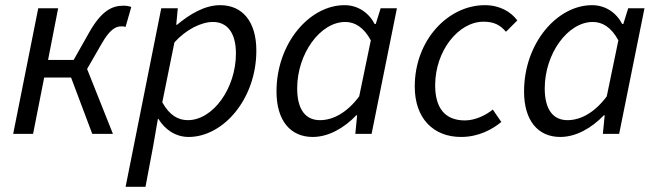

<svg xmlns="http://www.w3.org/2000/svg" viewBox="-20 -518 2546 743"><path d="M31 0H108L151 -218H255L337 0H417L317 -251L374 -350C405 -404 428 -416 449 -416C456 -416 460 -416 466 -414L488 -491C480 -494 470 -496 458 -496C413 -496 373 -476 326 -394L265 -286H166L205 -486H128Z M466 205H543L573 46L591 -58H593C618 -17 659 12 710 12C844 12 972 -135 972 -322C972 -435 918 -498 832 -498C772 -498 714 -463 665 -422H662L668 -486H604ZM707 -53C669 -53 636 -72 608 -122L655 -354C700 -404 759 -433 804 -433C858 -433 893 -393 893 -311C893 -176 804 -53 707 -53Z M1190 12C1251 12 1311 -22 1359 -72H1362L1355 0H1418L1516 -486H1453L1434 -425H1430C1407 -469 1365 -498 1313 -498C1178 -498 1050 -351 1050 -164C1050 -50 1105 12 1190 12ZM1218 -53C1164 -53 1130 -92 1130 -176C1130 -310 1219 -433 1316 -433C1353 -433 1387 -413 1415 -362L1370 -145C1323 -82 1269 -53 1218 -53Z M1764 12C1833 12 1886 -18 1920 -46L1887 -94C1860 -72 1819 -52 1779 -52C1702 -52 1664 -100 1664 -188C1664 -321 1754 -434 1851 -434C1891 -434 1915 -422 1938 -395L1982 -439C1957 -472 1915 -498 1856 -498C1715 -498 1585 -364 1585 -183C1585 -59 1658 12 1764 12Z M2148 12C2209 12 2269 -22 2317 -72H2320L2313 0H2376L2474 -486H2411L2392 -425H2388C2365 -469 2323 -498 2271 -498C2136 -498 2008 -351 2008 -164C2008 -50 2063 12 2148 12ZM2176 -53C2122 -53 2088 -92 2088 -176C2088 -310 2177 -433 2274 -433C2311 -433 2345 -413 2373 -362L2328 -145C2281 -82 2227 -53 2176 -53Z"/></svg>

Font: Source Sans Pro
Style: Italic
Weight: 400
Italic angle: -11°
Designer: Paul D. Hunt
Foundry: Adobe Systems Incorporated
Version: Version 3.006;hotconv 1.0.111;makeotfexe 2.5.65597